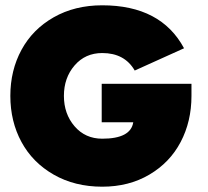

<svg xmlns="http://www.w3.org/2000/svg" viewBox="-20 -692 786 724"><path d="M363.5 -376H702V-330.5Q702 -234 661.2 -156.5Q620.5 -79 543.2 -33.5Q466 12 365.5 12Q262 12 182.5 -33.5Q103 -79 61 -156.5Q19 -234 19 -330.5Q19 -426.5 61 -504Q103 -581.5 182.5 -626.8Q262 -672 365.5 -672Q587 -672 674 -510L488 -426Q450 -492 365.5 -492Q301.5 -492 261.2 -445.2Q221 -398.5 221 -330.5Q221 -262.5 261.2 -215.8Q301.5 -169 365.5 -169Q473 -169 482.5 -231H363.5Z"/></svg>

Font: League Spartan Black
Style: Regular
Weight: 900
Foundry: The League of Moveable Type
Version: Version 2.002